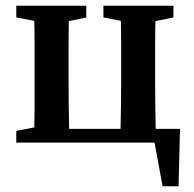

<svg xmlns="http://www.w3.org/2000/svg" viewBox="-20 -499 679 672"><path d="M342 -438V-479H587V-438L524 -425Q523 -388 523 -345Q523 -302 523 -269V-210Q523 -176 523.5 -131Q524 -86 525 -48H610L605 153H549L521 0H37V-41L100 -53Q101 -91 101 -134Q101 -177 101 -210V-269Q101 -302 101 -345.5Q101 -389 100 -426L37 -438V-479H282V-438L221 -425Q220 -388 220 -345Q220 -302 220 -269V-210Q220 -176 220.5 -131Q221 -86 222 -48H402Q403 -86 403.5 -131Q404 -176 404 -210V-269Q404 -302 404 -345.5Q404 -389 403 -426Z"/></svg>

Font: Source Serif 4 Semibold
Style: Regular
Weight: 600
Designer: Frank Grießhammer
Foundry: Adobe
Version: Version 4.005;hotconv 1.1.0;makeotfexe 2.6.0